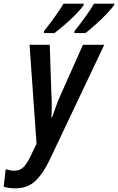

<svg xmlns="http://www.w3.org/2000/svg" viewBox="-101 -786 643 1046"><path d="M-18 240Q-39 240 -54 237.5Q-69 235 -81 231L-70 136Q-59 139 -47.5 141.5Q-36 144 -23 144Q9 144 28.5 123Q48 102 66 64L98 -3L60 -542H170L179 -274Q181 -243 181 -209Q181 -175 179 -147H183Q192 -174 204 -206.5Q216 -239 227 -264L351 -542H467L168 88Q134 159 92 199.5Q50 240 -18 240ZM305 -617Q339 -659 367 -698.5Q395 -738 411 -766H522L521 -758Q507 -739 479.5 -710Q452 -681 420.5 -653Q389 -625 365 -606H304ZM139 -617Q173 -659 201 -699Q229 -739 245 -766H355V-758Q341 -738 314 -710Q287 -682 254.5 -654Q222 -626 196 -606H138Z"/></svg>

Font: Noto Sans Condensed SemiBold
Style: Italic
Weight: 600
Width: 3
Italic angle: -12°
Designer: Monotype Design Team
Foundry: Monotype Imaging Inc.
Version: Version 2.013; ttfautohint (v1.8.4.7-5d5b)